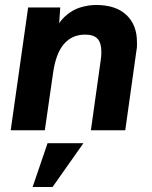

<svg xmlns="http://www.w3.org/2000/svg" viewBox="-20 -523 610 771"><path d="M23 0 93 -493H222L214 -379L193 -383Q212 -430 240.5 -456.5Q269 -483 302 -493Q335 -503 366 -503Q445 -503 487.5 -463Q530 -423 530 -354Q530 -347 530 -338.5Q530 -330 528 -321L483 0H345L384 -278Q386 -289 386.5 -297.5Q387 -306 387 -315Q387 -351 371.5 -367.5Q356 -384 322 -384Q269 -384 236.5 -346Q204 -308 193 -229L160 0ZM111 228 171 52H315L191 228Z"/></svg>

Font: Hanken Grotesk ExtraBold
Style: Italic
Weight: 800
Italic angle: -8°
Designer: Alfredo Marco Pradil
Foundry: Hanken Design Co.
Version: Version 3.013